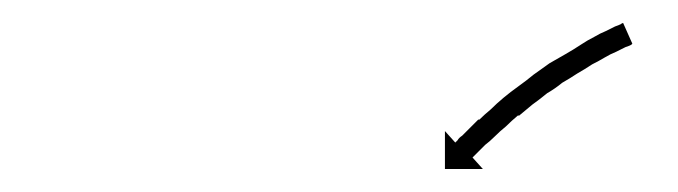

<svg xmlns="http://www.w3.org/2000/svg" viewBox="-20 -571 590 167"><path d="M529 -532Q527 -531 524 -530Q524 -530 524 -530Q524 -530 524 -530Q524 -530 524 -530Q524 -530 524 -530Q520 -528 516 -526Q516 -526 516 -526Q516 -526 516 -526Q516 -526 516 -526Q516 -526 516 -526Q511 -524 506 -521Q506 -521 506 -521Q506 -521 506 -521Q506 -521 506 -521Q506 -521 506 -521Q501 -518 495 -515Q495 -515 495 -515Q495 -515 495 -515Q495 -515 495 -515Q495 -515 495 -515Q489 -511 482 -507Q482 -507 482 -507Q482 -507 482 -507Q482 -507 482 -507Q482 -507 482 -507Q476 -503 469 -499Q469 -499 469 -499Q469 -499 469 -499Q469 -499 469 -499Q469 -499 469 -499Q463 -494 456 -490Q456 -490 456 -490Q456 -490 456 -490Q456 -490 456 -490Q456 -490 456 -490Q450 -485 443 -480Q443 -480 443 -480Q443 -480 443 -480Q443 -480 443 -480Q443 -480 443 -480Q437 -475 431 -470Q431 -470 431 -470Q431 -470 431 -471Q431 -471 431 -471Q431 -471 431 -471Q425 -466 420 -461Q420 -461 420 -461Q420 -461 420 -461Q420 -461 420 -461Q420 -461 420 -461Q415 -457 410 -452Q410 -452 410 -452Q410 -452 410 -452Q410 -452 410 -452Q410 -452 410 -452Q406 -448 402 -445Q402 -445 402 -445Q402 -445 402 -445Q402 -445 402 -445Q402 -445 402 -445Q399 -442 396 -439Q394 -437 392 -435Q391 -434 391 -434L400 -424H367V-457L376 -447Q377 -448 378 -449Q379 -451 382 -453Q385 -456 388 -459Q388 -459 388 -459Q388 -459 388 -459Q388 -459 388 -459Q388 -459 388 -459Q392 -463 396 -467Q396 -467 396 -467Q396 -467 396 -467Q397 -467 397 -467Q397 -467 397 -467Q401 -471 407 -476Q407 -476 407 -476Q407 -476 407 -476Q407 -476 407 -476Q407 -476 407 -476Q412 -481 418 -486Q418 -486 418 -486Q418 -486 418 -486Q418 -486 418 -486Q418 -486 418 -486Q424 -491 431 -496Q431 -496 431 -496Q431 -496 431 -496Q431 -496 431 -496Q431 -496 431 -496Q438 -501 444 -506Q444 -506 444 -506Q444 -506 444 -506Q444 -506 444 -506Q444 -506 444 -506Q451 -511 458 -516Q458 -516 458 -516Q458 -516 458 -516Q458 -516 458 -516Q458 -516 458 -516Q465 -520 472 -524Q472 -524 472 -524Q472 -524 472 -524Q472 -524 472 -524Q472 -524 472 -524Q479 -528 485 -532Q485 -532 485 -532Q485 -532 485 -532Q485 -532 485 -532Q485 -532 485 -532Q491 -536 497 -539Q497 -539 497 -539Q497 -539 497 -539Q497 -539 497 -539Q497 -539 497 -539Q502 -542 507 -544Q507 -544 507 -544Q507 -544 507 -544Q507 -544 507 -544Q507 -544 507 -544Q511 -546 515 -548Q515 -548 515 -548Q515 -548 515 -548Q515 -548 515 -548Q515 -548 515 -548Q518 -549 520 -550Q521 -551 522 -551L530 -533Q530 -533 529 -532Z"/></svg>

Font: FRB American Cursive Just Arrows Light
Style: Italic
Weight: 300
Italic angle: -25°
Version: Version 2.0;Modular Font Editor K font №1